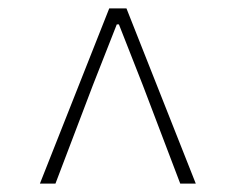

<svg xmlns="http://www.w3.org/2000/svg" viewBox="-20 -758 561 457"><path d="M75 -321H112L201 -555L258 -700H263L320 -555L409 -321H446L281 -738H240Z"/></svg>

Font: Noto Sans CJK SC Thin
Style: Regular
Weight: 100
Designer: Ryoko NISHIZUKA 西塚涼子 (kana, bopomofo & ideographs); Paul D. Hunt (Latin, Greek & Cyrillic); Sandoll Communications 산돌커뮤니
Foundry: Adobe
Version: Version 2.004;hotconv 1.0.118;makeotfexe 2.5.65603